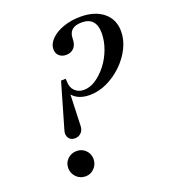

<svg xmlns="http://www.w3.org/2000/svg" viewBox="-135 -818 815 927"><g transform="rotate(-20 273.0 -354.5)"><path d="M160 -178Q138 -178 128 -194.5Q118 -211 126 -235L192 -463L216 -464L217 -450Q217 -419 235 -401Q253 -383 281 -383Q313 -383 343.5 -403.5Q374 -424 399.5 -457Q425 -490 440 -531Q455 -572 455 -612Q455 -693 381 -693Q314 -693 314 -633Q314 -604 299 -587.5Q284 -571 258 -571Q237 -571 223 -583.5Q209 -596 209 -617Q209 -645 233 -669Q257 -693 297 -707Q337 -721 385 -721Q459 -721 502.5 -685Q546 -649 546 -588Q546 -544 524.5 -501.5Q503 -459 467.5 -425Q432 -391 388.5 -370.5Q345 -350 299 -350Q262 -350 236 -364.5Q210 -379 199 -406L213 -421L206 -227Q206 -205 193 -191.5Q180 -178 160 -178ZM146 12Q118 12 99 -7.5Q80 -27 80 -54Q80 -81 99 -99.5Q118 -118 146 -118Q173 -118 191.5 -99.5Q210 -81 210 -54Q210 -27 191.5 -7.5Q173 12 146 12Z"/></g></svg>

Font: Baskervville Medium
Style: Italic
Weight: 500
Italic angle: -18°
Version: Version 1.100